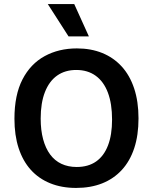

<svg xmlns="http://www.w3.org/2000/svg" viewBox="-20 -911 752 944"><path d="M354 13Q283 13 226.5 -10Q170 -33 131 -76.5Q92 -120 71.5 -183Q51 -246 51 -327Q51 -444 90.5 -520.5Q130 -597 199.5 -635Q269 -673 358 -673Q427 -673 482.5 -650.5Q538 -628 578 -584.5Q618 -541 639.5 -476.5Q661 -412 661 -329Q661 -246 640 -182.5Q619 -119 579 -75.5Q539 -32 482.5 -9.5Q426 13 354 13ZM357 -90Q414 -90 452.5 -117Q491 -144 511 -196Q531 -248 531 -323Q531 -401 510.5 -455.5Q490 -510 450.5 -538.5Q411 -567 355 -567Q300 -567 261 -539.5Q222 -512 201 -458.5Q180 -405 180 -328Q180 -271 192 -226.5Q204 -182 226.5 -151.5Q249 -121 282 -105.5Q315 -90 357 -90ZM317 -732 215 -891H345L417 -732Z"/></svg>

Font: Bricolage Grotesque 24pt SemiBold
Style: Regular
Weight: 600
Designer: Mathieu Triay
Foundry: Atelier Triay
Version: Version 1.001;gftools[0.9.33.dev8+g029e19f]